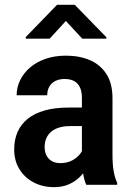

<svg xmlns="http://www.w3.org/2000/svg" viewBox="-20 -770 545 800"><path d="M321.3 -113.3V-362.3Q321.3 -388.2 313.2 -405.8Q305.2 -423.3 289.3 -432.1Q273.4 -440.9 249.5 -440.9Q226.6 -440.9 210.2 -432.4Q193.8 -423.8 185.3 -408.7Q176.8 -393.6 176.8 -373H49.3Q49.3 -405.8 63.7 -435.5Q78.1 -465.3 105 -488.5Q131.8 -511.7 169.9 -524.9Q208 -538.1 254.9 -538.1Q311 -538.1 354.7 -519.3Q398.4 -500.5 423.6 -461.2Q448.7 -421.9 448.7 -360.8V-125Q448.7 -85 453.6 -56.9Q458.5 -28.8 468.3 -8.3V0H339.4Q330.1 -20.5 325.7 -51.5Q321.3 -82.5 321.3 -113.3ZM337.9 -321.8 338.9 -244.6H272Q245.6 -244.6 225.6 -238.3Q205.6 -231.9 192.4 -220.5Q179.2 -209 172.6 -192.9Q166 -176.8 166 -157.7Q166 -136.7 173.8 -121.8Q181.6 -106.9 196.3 -98.6Q210.9 -90.3 231.4 -90.3Q261.2 -90.3 283 -102.8Q304.7 -115.2 316.7 -132.6Q328.6 -149.9 327.6 -165.5L360.4 -112.3Q355 -93.3 343 -72.3Q331.1 -51.3 312.3 -32.5Q293.5 -13.7 266.8 -2Q240.2 9.8 205.1 9.8Q157.7 9.8 120.1 -10Q82.5 -29.8 60.8 -65.2Q39.1 -100.6 39.1 -147.5Q39.1 -188.5 53.5 -220.7Q67.9 -252.9 95.9 -275.4Q124 -297.9 166.5 -309.8Q209 -321.8 265.1 -321.8ZM291.5 -750 423.3 -614.7V-608.9H322.8L254.4 -682.6L187 -608.9H87.4V-615.7L217.8 -750Z"/></svg>

Font: Roboto SemiCondensed SemiBold
Style: Regular
Weight: 600
Width: 4
Designer: Christian Robertson
Foundry: Google
Version: Version 3.009; 2024